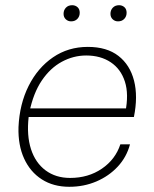

<svg xmlns="http://www.w3.org/2000/svg" viewBox="-20 -707 592 737"><path d="M246 10Q185 10 140.5 -18.5Q96 -47 72.5 -98.5Q49 -150 51 -219Q55 -308 90 -377.5Q125 -447 183.5 -487Q242 -527 317 -527Q390 -527 434.5 -492.5Q479 -458 494.5 -397.5Q510 -337 494 -258H90Q82 -187 99 -134.5Q116 -82 155 -53Q194 -24 249 -24Q319 -24 371 -59.5Q423 -95 442 -153H479Q466 -104 432 -67.5Q398 -31 350 -10.5Q302 10 246 10ZM93 -277 80 -291H478L461 -276Q475 -345 459.5 -393.5Q444 -442 405 -468Q366 -494 311 -494Q262 -494 217.5 -470Q173 -446 140.5 -398Q108 -350 93 -277ZM433 -625Q421 -625 412.5 -633Q404 -641 404 -654Q404 -668 413 -677.5Q422 -687 437 -687Q449 -687 457.5 -679.5Q466 -672 466 -658Q466 -644 457 -634.5Q448 -625 433 -625ZM253 -625Q241 -625 232.5 -633Q224 -641 224 -654Q224 -668 233 -677.5Q242 -687 257 -687Q269 -687 277.5 -679.5Q286 -672 286 -658Q286 -644 277 -634.5Q268 -625 253 -625Z"/></svg>

Font: Mona Sans ExtraLight
Style: Italic
Weight: 200
Italic angle: -11.6951°
Designer: Deni Anggara
Foundry: GitHub
Version: Version 2.000